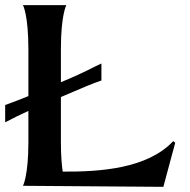

<svg xmlns="http://www.w3.org/2000/svg" viewBox="-28 -720 735 744"><path d="M88 -350C56 -337 25 -325 -8 -313V-246C24 -263 55 -278 88 -293L255 -364C295 -381 326 -395 365 -408V-474C346 -465 327 -456 310 -447C292 -438 273 -430 254 -421ZM229 -700H61C61 -700 82 -662 82 -530V-169C82 -38 61 0 61 0L605 4L651 -167L643 -173C544 -67 362 -54 215 -55C211 -81 208 -120 208 -169V-530C208 -662 229 -700 229 -700Z"/></svg>

Font: Coconat Demi
Style: Regular
Weight: 400
Designer: Sara Lavazza
Foundry: Collletttivo
Version: Version 1.000;Glyphs 3.2 (3217)